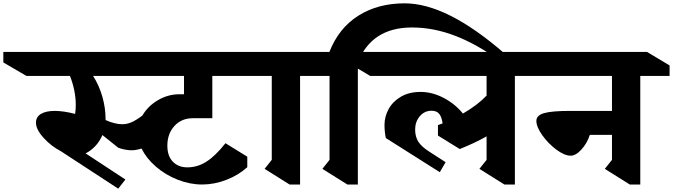

<svg xmlns="http://www.w3.org/2000/svg" viewBox="-150 -1098 4041 1153"><path d="M855 -223Q855 -161 888 -127Q921 -93 975 -93Q1036 -93 1090 -127.5Q1144 -162 1204 -238L1335 -157V-94Q1282 -46 1209.5 -18Q1137 10 1064 10Q990 10 916.5 -19Q843 -48 786 -97.5Q729 -147 700 -206Q659 -193 627 -196Q588 -200 560 -211L465 -287Q449 -249 422 -220.5Q395 -192 364 -177L603 -20L560 35L217 -189Q157 -220 111.5 -270.5Q66 -321 66 -361Q66 -396 96 -414Q126 -432 179 -432Q232 -432 301 -414Q305 -437 305 -469Q305 -512 295.5 -557.5Q286 -603 270 -642H9L-130 -723V-786H1375L1506 -705V-642H1125V-388H1007Q940 -388 897.5 -341.5Q855 -295 855 -223ZM928 -532H955V-642H409Q445 -586 464.5 -518Q484 -450 484 -382V-377Q540 -352 584 -352Q612 -352 639 -363.5Q666 -375 705 -404Q738 -461 798.5 -496.5Q859 -532 928 -532Z M1652 -642V10H1589L1439 -84L1482 -138V-642H1445L1310 -723V-786H1693L1828 -705V-642Z M2881 -776 2861 -727Q2714 -833 2583.5 -883Q2453 -933 2324 -933Q2082 -933 1999 -723V10H1936L1786 -84L1829 -138V-642H1754L1657 -723V-786H1828Q1884 -929 2001.5 -1003.5Q2119 -1078 2280 -1078Q2406 -1078 2554.5 -1004Q2703 -930 2881 -776Z M2942 -642V10H2879L2729 -84L2772 -138V-279Q2701 -239 2611 -203L2480 -284V-347L2508 -357Q2502 -398 2486.5 -415.5Q2471 -433 2442 -433Q2399 -433 2371 -400Q2343 -367 2343 -320Q2343 -277 2362.5 -246.5Q2382 -216 2430 -186L2526 -124L2491 -64L2167 -269Q2159 -306 2159 -348Q2159 -398 2184 -443.5Q2209 -489 2258 -517.5Q2307 -546 2376 -546Q2445 -546 2513.5 -510.5Q2582 -475 2630 -416Q2718 -467 2772 -524V-642H2073L1937 -723V-786H2983L3118 -705V-642Z M3695 -642V10H3632L3482 -84L3525 -138V-288H3392Q3376 -238 3342 -200.5Q3308 -163 3277 -163Q3240 -163 3191 -199.5Q3142 -236 3106.5 -286Q3071 -336 3071 -372Q3071 -405 3117 -418.5Q3163 -432 3273 -432H3525V-642H3001L2862 -723V-786H3736L3871 -705V-642Z"/></svg>

Font: InknutAntiqua
Style: Bold
Weight: 700
Designer: Claus Eggers Srensen
Foundry: Claus Eggers Srensen
Version: Version 1.000; ttfautohint (v1.2) -l 7 -r 28 -G 50 -x 13 -D 